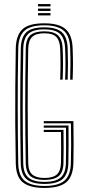

<svg xmlns="http://www.w3.org/2000/svg" viewBox="-20 -921 428 947"><path d="M199 6Q127.5 6 93.1 -21.2Q58.8 -48.5 57.8 -116.2Q55.8 -216.8 55.2 -308.8Q54.8 -400.8 55.4 -492.1Q56 -583.5 57.8 -682.2Q59 -745.5 89.9 -775.8Q120.8 -806 198.2 -806Q270.8 -806 303.2 -777.6Q335.8 -749.2 338.2 -684Q340 -640 340 -606.1Q340 -572.2 338.2 -528.2H326Q327.2 -565.2 327.5 -600.9Q327.8 -636.5 326 -683.5Q323.8 -746 292.8 -771.1Q261.8 -796.2 198.2 -796.2Q131.2 -796.2 101.2 -769.8Q71.2 -743.2 70 -681.5Q67.2 -536.5 67.4 -395.9Q67.5 -255.2 70 -116.5Q71 -54 102.4 -28.9Q133.8 -3.8 199 -3.8Q267.5 -3.8 297.8 -30Q328 -56.2 329.5 -116.5Q330.8 -161 330.9 -205.4Q331 -249.8 330 -312.8H195.8V-323.5H342Q343.2 -256.2 343.1 -210.8Q343 -165.2 342 -116.2Q340.2 -50.8 307.1 -22.4Q274 6 199 6ZM199 -13.8Q138.5 -13.8 110.9 -37.4Q83.2 -61 82.2 -117.2Q79.8 -257 79.8 -393.4Q79.8 -529.8 82.5 -681.8Q83.5 -735.2 109.1 -760.8Q134.8 -786.2 198.2 -786.2Q257.8 -786.2 284.6 -762.4Q311.5 -738.5 313.8 -683.2Q315.2 -639.5 315.2 -605.2Q315.2 -571 313.8 -528.2H301.2Q303 -571 303 -605Q303 -639 301.2 -682Q299.2 -733.2 275 -754.8Q250.8 -776.2 198.2 -776.2Q142.5 -776.2 119.1 -753.5Q95.8 -730.8 94.8 -681.5Q92 -531.2 92 -396.2Q92 -261.2 94.5 -116.8Q95.8 -64.5 121.4 -44.1Q147 -23.8 199 -23.8Q253.2 -23.8 278.5 -44.9Q303.8 -66 305 -117Q305.8 -153.5 306 -191.4Q306.2 -229.2 305.5 -291.2H195.8V-302H317.8Q318.2 -251.8 318.2 -205.2Q318.2 -158.8 317.2 -116.8Q316 -61.5 288.4 -37.6Q260.8 -13.8 199 -13.8ZM199 -33.5Q153.2 -33.5 130.5 -51.9Q107.8 -70.2 107 -117Q104.5 -251.2 104.4 -390Q104.2 -528.8 107 -681.2Q107.8 -728.8 130.1 -747.6Q152.5 -766.5 198.2 -766.5Q244.8 -766.5 265.9 -746.8Q287 -727 289 -681.5Q290.8 -639.5 290.8 -605Q290.8 -570.5 289 -528.2H276.8Q278 -562 278.4 -585.6Q278.8 -609.2 278.2 -631Q277.8 -652.8 276.8 -681.2Q275.2 -719.8 258.2 -738.2Q241.2 -756.8 198.2 -756.8Q157.2 -756.8 138.6 -738.9Q120 -721 119.2 -679Q116.5 -540.5 116.6 -396.4Q116.8 -252.2 119.2 -118Q120 -76.2 139.6 -59.8Q159.2 -43.2 199 -43.2Q241.8 -43.2 260.8 -60.8Q279.8 -78.2 280.8 -118.5Q282.2 -182 280.8 -269.8H195.8V-280.5H293.2Q293.8 -230.8 293.8 -189.5Q293.8 -148.2 293 -117.5Q292 -70.8 269 -52.1Q246 -33.5 199 -33.5ZM167.5 -889.5V-900.8H229.2V-889.5ZM167.5 -867.2V-878.5H229.2V-867.2ZM167.5 -845V-856.2H229.2V-845Z"/></svg>

Font: Big Shoulders Inline Text Light
Style: Regular
Weight: 300
Designer: Patric King
Foundry: XO Type Co
Version: Version 1.000